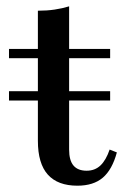

<svg xmlns="http://www.w3.org/2000/svg" viewBox="-20 -569 399 600"><path d="M8.1 -254.8V-283.9H324.2V-254.8ZM221.8 11.3Q160.5 11.3 129.4 -23.4Q98.4 -58.1 98.4 -129V-387.1H8.1V-416.1H98.4V-535.5Q126.6 -535.5 150.8 -539.1Q175 -542.7 196 -549.2V-416.1H324.2V-387.1H196V-101.6Q196 -67.7 209.7 -51.6Q223.4 -35.5 250.8 -35.5Q276.6 -35.5 294 -52Q311.3 -68.5 322.6 -101.6L345.2 -92.7Q330.6 -38.7 301.2 -13.7Q271.8 11.3 221.8 11.3Z"/></svg>

Font: Playfair SemiBold
Style: Regular
Weight: 600
Designer: Claus Eggers Sørensen
Foundry: Claus Eggers Sørensen
Version: Version 2.001;gftools[0.9.30]